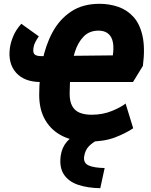

<svg xmlns="http://www.w3.org/2000/svg" viewBox="-20 -732 796 1009"><path d="M446 12Q368 12 309.5 -16.5Q251 -45 218.5 -100Q186 -155 186 -233Q186 -323 202.5 -408.5Q219 -494 256 -562.5Q293 -631 354 -671.5Q415 -712 503 -712Q555 -712 601.5 -696Q648 -680 681.5 -643Q715 -606 729 -543Q743 -480 731 -386L679 -301H194Q108 -301 64.5 -350Q21 -399 32 -480Q36 -509 50 -542.5Q64 -576 92 -607L184 -541Q173 -525 165.5 -510.5Q158 -496 156 -481Q152 -456 161.5 -446.5Q171 -437 198 -437L573 -441Q578 -477 574.5 -502Q571 -527 560.5 -542Q550 -557 534 -564Q518 -571 498 -571Q450 -571 420 -540.5Q390 -510 374 -460.5Q358 -411 352 -353Q346 -295 346 -239Q346 -199 359.5 -174.5Q373 -150 399 -139.5Q425 -129 461 -129Q520 -129 568.5 -149Q617 -169 640 -188L680 -58Q640 -31 583.5 -9.5Q527 12 446 12ZM507 257Q440 256 390 239Q340 222 315.5 184.5Q291 147 299 87Q305 43 332 12Q359 -19 406 -37L510 -6Q468 15 447.5 36Q427 57 422 92Q418 125 446 137.5Q474 150 530 151Z"/></svg>

Font: Finlandica
Style: Italic
Weight: 400
Italic angle: -8°
Designer: Niklas Ekholm, Juho Hiilivirta, Jaakko Suomalainen
Foundry: Helsinki Type Studio
Version: Version 1.064